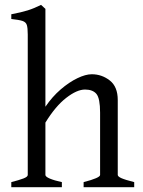

<svg xmlns="http://www.w3.org/2000/svg" viewBox="-20 -777 592 797"><path d="M26.9 0V-21Q59.1 -29.3 77.1 -36.1Q95.2 -43 95.2 -50.8V-633.8Q95.2 -661.1 91.3 -673.3Q87.4 -685.5 73 -690.2Q58.6 -694.8 26.9 -698.2V-717.8Q68.4 -725.6 95.5 -734.1Q122.6 -742.7 150.4 -756.8L168.5 -740.2V-334Q196.8 -375.5 231.9 -405.8Q267.1 -436 301.3 -452.4Q335.4 -468.8 360.8 -468.8Q402.8 -468.8 435.8 -442.9Q468.8 -417 468.8 -361.8V-50.8Q468.8 -44.4 483.6 -37.6Q498.5 -30.8 537.1 -21V0H327.1V-21Q395.5 -38.6 395.5 -50.8V-309.1Q395.5 -368.7 380.4 -387Q365.2 -405.3 333 -405.3Q299.3 -405.3 254.9 -370.8Q210.4 -336.4 168.5 -268.1V-50.8Q168.5 -43.5 187 -35.6Q205.6 -27.8 236.8 -21V0Z"/></svg>

Font: David Libre
Style: Regular
Weight: 400
Designer: Ismar David, J. Victor Gaultney, Annie Olsen and Meir Sadan
Foundry: Monotype Imaging Inc. & SIL International
Version: Version 1.100; ttfautohint (v1.8.4.7-5d5b)